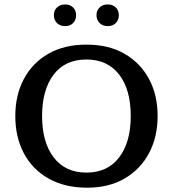

<svg xmlns="http://www.w3.org/2000/svg" viewBox="-20 -850 794 882"><path d="M380.4 12.2Q277.3 12.2 203.1 -29.8Q128.9 -71.8 89.6 -145.8Q50.3 -219.7 50.3 -316.9Q50.3 -413.1 89.6 -487.1Q128.9 -561 201.9 -603Q274.9 -645 377.4 -645Q479 -645 552 -603Q625 -561 664.6 -487.1Q704.1 -413.1 704.1 -316.9Q704.1 -221.2 664.8 -147Q625.5 -72.8 553 -30.3Q480.5 12.2 380.4 12.2ZM377 -57.1Q474.1 -57.1 527.3 -127Q580.6 -196.8 580.6 -316.9Q580.6 -439 527.1 -507.8Q473.6 -576.7 377 -576.7Q278.8 -576.7 226.1 -506.8Q173.3 -437 173.3 -317.4Q173.3 -196.3 226.8 -126.7Q280.3 -57.1 377 -57.1ZM278.8 -730Q255.9 -730 241.7 -744.1Q227.5 -758.3 227.5 -780.3Q227.5 -802.2 241.9 -815.9Q256.3 -829.6 279.3 -829.6Q301.8 -829.6 315.7 -815.9Q329.6 -802.2 329.6 -779.8Q329.6 -757.8 315.7 -743.9Q301.8 -730 278.8 -730ZM474.6 -730Q451.7 -730 437.5 -744.1Q423.3 -758.3 423.3 -780.3Q423.3 -802.2 437.7 -815.9Q452.1 -829.6 474.6 -829.6Q497.6 -829.6 511.7 -815.9Q525.9 -802.2 525.9 -779.8Q525.9 -757.8 511.7 -743.9Q497.6 -730 474.6 -730Z"/></svg>

Font: Kameron Medium
Style: Regular
Weight: 500
Designer: Vernon Adams
Foundry: Vernon Adams
Version: Version 1.100